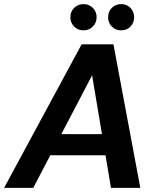

<svg xmlns="http://www.w3.org/2000/svg" viewBox="-42 -916 769 936"><path d="M-22 0 356 -700H511L642 0H499L407 -549L120 0ZM108 -159 161 -262H535L551 -159ZM365 -768Q338 -768 319.5 -786.5Q301 -805 301 -832Q301 -859 319.5 -877.5Q338 -896 365 -896Q392 -896 410.5 -877.5Q429 -859 429 -832Q429 -805 410.5 -786.5Q392 -768 365 -768ZM549 -768Q521 -768 503 -786.5Q485 -805 485 -832Q485 -859 503 -877.5Q521 -896 549 -896Q576 -896 594 -877.5Q612 -859 612 -832Q612 -805 594 -786.5Q576 -768 549 -768Z"/></svg>

Font: DM Sans 24pt
Style: Bold Italic
Weight: 700
Italic angle: -10°
Designer: Colophon Foundry, Jonny Pinhorn
Foundry: Colophon Foundry
Version: Version 4.004;gftools[0.9.30]